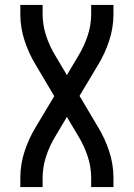

<svg xmlns="http://www.w3.org/2000/svg" viewBox="-20 -755 540 775"><path d="M62 0V-37Q62 -92 79.5 -145Q97 -198 126 -245L199 -367L126 -490Q97 -537 79.5 -590Q62 -643 62 -698V-735H152V-698Q152 -654 166 -611.5Q180 -569 203 -531L250 -452L297 -531Q320 -569 334 -611.5Q348 -654 348 -698V-735H438V-698Q438 -643 420.5 -590Q403 -537 374 -490L301 -368L374 -245Q403 -198 420.5 -145Q438 -92 438 -37V0H348V-37Q348 -81 334 -123.5Q320 -166 297 -204L250 -283L203 -204Q180 -166 166 -123.5Q152 -81 152 -37V0Z"/></svg>

Font: Iosevka Term Curly Medium
Style: Regular
Weight: 500
Designer: Belleve Invis
Foundry: Belleve Invis
Version: Version 32.3.0